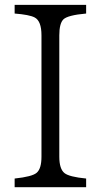

<svg xmlns="http://www.w3.org/2000/svg" viewBox="-20 -780 420 800"><path d="M41 -759.8H338.9V-723.6Q262.2 -716.8 244.1 -699.2Q227.1 -682.1 227.1 -632.8V-127Q227.1 -75.7 249 -58.6Q268.6 -43 338.9 -36.1V0H41V-36.1Q114.3 -43.9 132.8 -60.1Q152.8 -77.1 152.8 -127V-632.8Q152.8 -692.9 124 -707.5Q102.1 -718.8 41 -723.6Z"/></svg>

Font: BIZ UDPMincho
Style: Regular
Weight: 400
Designer: TypeBank Co., Ltd.
Foundry: Morisawa Inc.
Version: Version 1.06